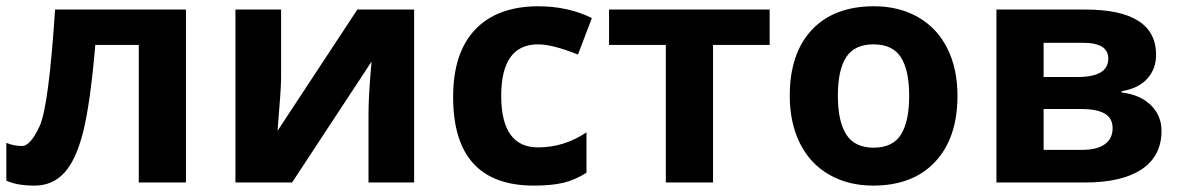

<svg xmlns="http://www.w3.org/2000/svg" viewBox="-20 -576 3726 606"><path d="M566.9 0H418V-434.1H280.8Q265.1 -251 242.7 -160.9Q220.2 -70.8 182.9 -30.5Q145.5 9.8 89.4 9.8Q33.2 9.8 0 -5.9V-125Q23.9 -115.2 49.8 -115.2Q75.7 -115.2 104.7 -177Q133.8 -238.8 153.8 -545.9H566.9Z M867.2 -545.9V-330.1Q867.2 -295.9 856 -163.1L1107.9 -545.9H1287.1V0H1143.1V-217.8Q1143.1 -275.9 1152.8 -381.8L901.9 0H723.1V-545.9Z M1678.2 -110.8Q1760.3 -110.8 1831.1 -158.2V-30.8Q1794.9 -7.8 1757.8 1Q1720.7 9.8 1665 9.8Q1410.2 9.8 1410.2 -270Q1410.2 -409.2 1479.5 -482.4Q1548.8 -555.7 1678.2 -556.2Q1772.9 -556.2 1848.1 -519L1804.2 -403.8Q1724.1 -436 1678.2 -436Q1562 -436 1562 -273.4Q1562 -110.8 1678.2 -110.8Z M2409.2 -545.9V-434.1H2230.5V0H2081.5V-434.1H1902.3V-545.9Z M3002 -273.9Q3002 -140.6 2931.6 -65.4Q2861.3 9.8 2735.8 9.8Q2657.2 9.8 2597.2 -24.7Q2537.1 -59.1 2504.9 -123.5Q2472.7 -188 2472.7 -273.9Q2472.7 -407.7 2542.5 -481.9Q2612.3 -556.2 2738.8 -556.2Q2817.4 -556.2 2877.4 -522Q2937.5 -487.8 2969.7 -423.8Q3002 -359.9 3002 -273.9ZM2650.9 -395.8Q2624.5 -355.5 2624.5 -274.2Q2624.5 -192.9 2651.1 -151.4Q2677.7 -109.9 2737.5 -109.9Q2797.4 -109.9 2823.5 -151.1Q2849.6 -192.4 2849.6 -273.7Q2849.6 -355 2823.2 -395.5Q2796.9 -436 2737.1 -436Q2677.2 -436 2650.9 -395.8Z M3381.8 -333Q3478 -333 3478 -391.1Q3478 -440.9 3398.9 -440.9H3273.9V-333ZM3392.1 -231.9H3273.9V-103H3395Q3442.4 -103 3467 -120.8Q3491.7 -138.7 3491.7 -170.9Q3491.7 -203.1 3466.8 -217.5Q3441.9 -231.9 3392.1 -231.9ZM3404.8 -545.9Q3628.9 -545.9 3628.9 -402.8Q3628.9 -358.9 3601.3 -327.9Q3573.7 -296.9 3520 -288.1V-284.2Q3578.1 -277.3 3612.1 -244.4Q3646 -211.4 3646 -163.1Q3646 -83.5 3583.5 -41.7Q3521 0 3404.8 0H3125V-545.9Z"/></svg>

Font: NotoSans-Bold
Style: Bold
Weight: 700
Designer: Monotype Design team
Foundry: Monotype Imaging Inc.
Version: Version 1.04